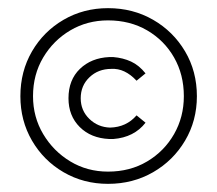

<svg xmlns="http://www.w3.org/2000/svg" viewBox="-20 -437 533 471"><path d="M245 14Q185 14 136 -14.5Q87 -43 58.5 -92Q30 -141 30 -201Q30 -262 58.5 -311Q87 -360 136 -388.5Q185 -417 245 -417Q306 -417 355.5 -388.5Q405 -360 434 -311Q463 -262 463 -201Q463 -141 434 -92Q405 -43 355.5 -14.5Q306 14 245 14ZM245 -16Q299 -16 341 -41Q383 -66 407 -108Q431 -150 431 -201Q431 -254 407 -296Q383 -338 341 -362.5Q299 -387 245 -387Q194 -387 152.5 -362.5Q111 -338 86 -296Q61 -254 61 -201Q61 -150 86 -108Q111 -66 152.5 -41Q194 -16 245 -16ZM248 -96Q203 -98 175.5 -125.5Q148 -153 148 -196Q148 -241 176 -268Q204 -295 248 -297Q249 -297 249 -297Q253 -297 258 -297Q282 -295 301.5 -286Q321 -277 337 -257L315 -239Q286 -270 253 -268Q221 -268 199.5 -247.5Q178 -227 178 -196Q178 -166 199 -145.5Q220 -125 250 -124Q290 -125 315 -154L337 -136Q309 -100 258 -96Q253 -96 249 -96Z"/></svg>

Font: Zen Tokyo Zoo
Style: Regular
Weight: 400
Designer: Yoshimichi Ohira
Foundry: A-1 Corp ZenFonts
Version: Version 1.002; ttfautohint (v1.8.3)